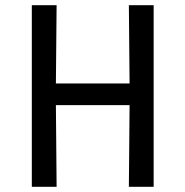

<svg xmlns="http://www.w3.org/2000/svg" viewBox="-20 -716 711 736"><path d="M102 0V-696H197L194 -365L151 -396H519L477 -365L474 -696H569V0H474L477 -344L519 -313H151L194 -344L197 0Z"/></svg>

Font: Ruda Medium
Style: Regular
Weight: 500
Version: Version 2.001